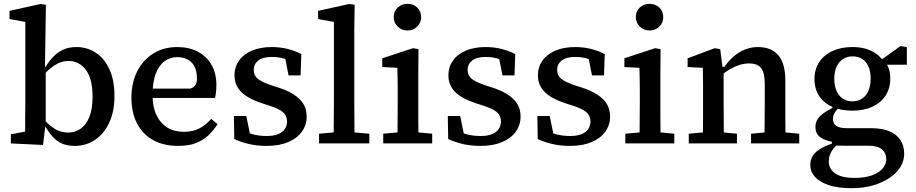

<svg xmlns="http://www.w3.org/2000/svg" viewBox="-20 -753 4808 1008"><path d="M37 0V-48L112 -62Q112 -87 112 -113.5Q112 -140 112.5 -166Q113 -192 113 -215V-638L30 -653V-696L192 -732L221 -728L219 -598L216 -403L220 -397V-93L218 -92L206 8ZM372 13Q335 13 307.5 1.5Q280 -10 258.5 -33Q237 -56 218 -89H181L186 -155Q224 -106 259.5 -81.5Q295 -57 337 -57Q374 -57 403 -77Q432 -97 449 -138.5Q466 -180 466 -244Q466 -340 430.5 -386.5Q395 -433 340 -433Q313 -433 288.5 -422Q264 -411 239 -389.5Q214 -368 185 -336L180 -403H220Q240 -436 263 -458.5Q286 -481 314.5 -493.5Q343 -506 381 -506Q437 -506 482.5 -476.5Q528 -447 554.5 -389.5Q581 -332 581 -249Q581 -168 553.5 -109Q526 -50 478.5 -18.5Q431 13 372 13Z M915 13Q839 13 784 -17.5Q729 -48 699.5 -105Q670 -162 670 -240Q670 -319 700.5 -379Q731 -439 785.5 -472.5Q840 -506 910 -506Q973 -506 1019 -481.5Q1065 -457 1090.5 -412.5Q1116 -368 1116 -306Q1116 -287 1114 -269.5Q1112 -252 1109 -239H735V-288H981Q1001 -296 1007.5 -309Q1014 -322 1014 -341Q1014 -378 1001.5 -403Q989 -428 965.5 -440.5Q942 -453 910 -453Q874 -453 845 -432.5Q816 -412 798.5 -368Q781 -324 781 -253Q781 -191 801.5 -148.5Q822 -106 858.5 -83.5Q895 -61 944 -61Q994 -61 1028 -79.5Q1062 -98 1089 -129L1122 -101Q1101 -68 1073.5 -42Q1046 -16 1007.5 -1.5Q969 13 915 13Z M1380 13Q1329 13 1286.5 3Q1244 -7 1210 -23L1208 -144H1273L1298 -22H1249V-72Q1274 -57 1307.5 -48Q1341 -39 1380 -39Q1417 -39 1441 -49Q1465 -59 1476 -76.5Q1487 -94 1487 -115Q1487 -146 1465 -164.5Q1443 -183 1392 -199L1358 -210Q1312 -225 1279.5 -244.5Q1247 -264 1229 -292Q1211 -320 1211 -358Q1211 -401 1234.5 -434.5Q1258 -468 1302 -487Q1346 -506 1407 -506Q1451 -506 1490.5 -496Q1530 -486 1562 -469L1558 -357H1495L1473 -468H1515V-425Q1491 -440 1464.5 -447Q1438 -454 1407 -454Q1359 -454 1335.5 -435Q1312 -416 1312 -386Q1312 -357 1332.5 -340Q1353 -323 1405 -305L1433 -296Q1486 -280 1520.5 -258Q1555 -236 1572.5 -208Q1590 -180 1590 -141Q1590 -97 1565 -62Q1540 -27 1493 -7Q1446 13 1380 13Z M1655 0V-51L1766 -61H1806L1919 -51V0ZM1731 0Q1732 -36 1732 -72Q1732 -108 1732.5 -144Q1733 -180 1733 -215V-638L1650 -653V-696L1813 -732L1842 -728L1840 -598V-215Q1840 -180 1840.5 -144Q1841 -108 1841 -72Q1841 -36 1842 0Z M1992 0V-51L2102 -61H2142L2249 -51V0ZM2066 0Q2067 -30 2067 -67Q2067 -104 2067.5 -143Q2068 -182 2068 -215V-267Q2068 -304 2067.5 -334.5Q2067 -365 2066 -397L1987 -401V-447L2148 -500L2177 -495L2176 -369V-215Q2176 -182 2176 -143Q2176 -104 2176.5 -67Q2177 -30 2177 0ZM2119 -593Q2089 -593 2068 -613.5Q2047 -634 2047 -663Q2047 -694 2068 -713.5Q2089 -733 2119 -733Q2150 -733 2170.5 -713.5Q2191 -694 2191 -663Q2191 -634 2170.5 -613.5Q2150 -593 2119 -593Z M2503 13Q2452 13 2409.5 3Q2367 -7 2333 -23L2331 -144H2396L2421 -22H2372V-72Q2397 -57 2430.5 -48Q2464 -39 2503 -39Q2540 -39 2564 -49Q2588 -59 2599 -76.5Q2610 -94 2610 -115Q2610 -146 2588 -164.5Q2566 -183 2515 -199L2481 -210Q2435 -225 2402.5 -244.5Q2370 -264 2352 -292Q2334 -320 2334 -358Q2334 -401 2357.5 -434.5Q2381 -468 2425 -487Q2469 -506 2530 -506Q2574 -506 2613.5 -496Q2653 -486 2685 -469L2681 -357H2618L2596 -468H2638V-425Q2614 -440 2587.5 -447Q2561 -454 2530 -454Q2482 -454 2458.5 -435Q2435 -416 2435 -386Q2435 -357 2455.5 -340Q2476 -323 2528 -305L2556 -296Q2609 -280 2643.5 -258Q2678 -236 2695.5 -208Q2713 -180 2713 -141Q2713 -97 2688 -62Q2663 -27 2616 -7Q2569 13 2503 13Z M2973 13Q2922 13 2879.5 3Q2837 -7 2803 -23L2801 -144H2866L2891 -22H2842V-72Q2867 -57 2900.5 -48Q2934 -39 2973 -39Q3010 -39 3034 -49Q3058 -59 3069 -76.5Q3080 -94 3080 -115Q3080 -146 3058 -164.5Q3036 -183 2985 -199L2951 -210Q2905 -225 2872.5 -244.5Q2840 -264 2822 -292Q2804 -320 2804 -358Q2804 -401 2827.5 -434.5Q2851 -468 2895 -487Q2939 -506 3000 -506Q3044 -506 3083.5 -496Q3123 -486 3155 -469L3151 -357H3088L3066 -468H3108V-425Q3084 -440 3057.5 -447Q3031 -454 3000 -454Q2952 -454 2928.5 -435Q2905 -416 2905 -386Q2905 -357 2925.5 -340Q2946 -323 2998 -305L3026 -296Q3079 -280 3113.5 -258Q3148 -236 3165.5 -208Q3183 -180 3183 -141Q3183 -97 3158 -62Q3133 -27 3086 -7Q3039 13 2973 13Z M3263 0V-51L3373 -61H3413L3520 -51V0ZM3337 0Q3338 -30 3338 -67Q3338 -104 3338.5 -143Q3339 -182 3339 -215V-267Q3339 -304 3338.5 -334.5Q3338 -365 3337 -397L3258 -401V-447L3419 -500L3448 -495L3447 -369V-215Q3447 -182 3447 -143Q3447 -104 3447.5 -67Q3448 -30 3448 0ZM3390 -593Q3360 -593 3339 -613.5Q3318 -634 3318 -663Q3318 -694 3339 -713.5Q3360 -733 3390 -733Q3421 -733 3441.5 -713.5Q3462 -694 3462 -663Q3462 -634 3441.5 -613.5Q3421 -593 3390 -593Z M3596 0V-51L3706 -61H3746L3849 -51V0ZM3670 0Q3670 -30 3670.5 -67Q3671 -104 3671 -143Q3671 -182 3671 -215V-268Q3671 -294 3671 -315Q3671 -336 3670.5 -356Q3670 -376 3670 -397L3590 -401V-447L3732 -500L3761 -495L3775 -387L3779 -386V-215Q3779 -182 3779.5 -143Q3780 -104 3780 -67Q3780 -30 3781 0ZM3923 0V-51L4029 -61H4069L4176 -51V0ZM3993 0Q3994 -30 3994 -67Q3994 -104 3994.5 -142.5Q3995 -181 3995 -215V-313Q3995 -372 3975.5 -396Q3956 -420 3913 -420Q3888 -420 3863.5 -412.5Q3839 -405 3813.5 -390.5Q3788 -376 3762 -354L3756 -402H3783Q3804 -432 3830.5 -455.5Q3857 -479 3889.5 -492.5Q3922 -506 3959 -506Q4030 -506 4066.5 -462.5Q4103 -419 4103 -331V-215Q4103 -181 4103 -142.5Q4103 -104 4103.5 -67Q4104 -30 4104 0Z M4451 235Q4380 235 4331.5 219Q4283 203 4258.5 175.5Q4234 148 4234 113Q4234 84 4249 62Q4264 40 4295.5 23Q4327 6 4377 -7L4384 0Q4367 13 4355 28Q4343 43 4337 59.5Q4331 76 4331 95Q4331 120 4345.5 139.5Q4360 159 4389.5 170Q4419 181 4466 181Q4521 181 4558 167.5Q4595 154 4614 131.5Q4633 109 4633 83Q4633 51 4610.5 31.5Q4588 12 4540 12H4411Q4394 12 4378 11.5Q4362 11 4347 10V-9Q4308 -16 4284.5 -34Q4261 -52 4261 -87Q4261 -119 4284 -142Q4307 -165 4350 -186V-210L4400 -202Q4376 -181 4364.5 -165Q4353 -149 4353 -129Q4353 -105 4370 -92.5Q4387 -80 4426 -80H4553Q4613 -80 4651.5 -63Q4690 -46 4708.5 -16Q4727 14 4727 54Q4727 91 4707 123.5Q4687 156 4650 181Q4613 206 4562.5 220.5Q4512 235 4451 235ZM4455 -172Q4396 -172 4351 -191.5Q4306 -211 4281 -248.5Q4256 -286 4256 -338Q4256 -389 4281 -427Q4306 -465 4351 -485.5Q4396 -506 4455 -506Q4496 -506 4527 -496.5Q4558 -487 4580.5 -470.5Q4603 -454 4616 -433L4625 -432Q4639 -414 4646.5 -391.5Q4654 -369 4654 -340Q4654 -289 4629 -251Q4604 -213 4559.5 -192.5Q4515 -172 4455 -172ZM4455 -221Q4485 -221 4506.5 -235.5Q4528 -250 4539.5 -277Q4551 -304 4551 -340Q4551 -376 4540 -402.5Q4529 -429 4507.5 -443Q4486 -457 4456 -457Q4427 -457 4405 -442.5Q4383 -428 4371.5 -401.5Q4360 -375 4360 -339Q4360 -303 4371.5 -276.5Q4383 -250 4404 -235.5Q4425 -221 4455 -221ZM4588 -413V-444H4614L4707 -511L4741 -506V-413Z"/></svg>

Font: Source Serif 4 Medium
Style: Regular
Weight: 500
Designer: Frank Grießhammer
Foundry: Adobe Systems Incorporated
Version: Version 4.004;hotconv 1.0.116;makeotfexe 2.5.65601